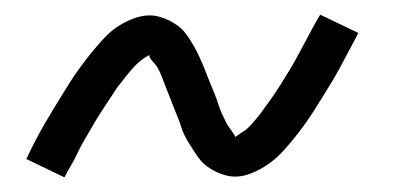

<svg xmlns="http://www.w3.org/2000/svg" viewBox="-20 -425 540 262"><path d="M68 -183 16 -208Q22 -221 28.5 -233.5Q35 -246 41.5 -257Q48 -268 54 -278Q60 -288 66 -297.5Q72 -307 77 -315Q82 -323 87.5 -330.5Q93 -338 98 -344.5Q103 -351 111 -360.5Q119 -370 126 -377Q133 -384 142.5 -390Q152 -396 163 -400Q174 -404 184 -404Q191 -404 198 -402Q205 -400 211 -397Q217 -394 222.5 -390Q228 -386 232 -381Q236 -376 239.5 -370.5Q243 -365 246 -359.5Q249 -354 252 -347.5Q255 -341 257.5 -335Q260 -329 262.5 -322.5Q265 -316 267.5 -310Q270 -304 273 -296.5Q276 -289 278 -282.5Q280 -276 283 -269.5Q286 -263 288.5 -258Q291 -253 296 -246.5Q301 -240 301 -238L308 -243Q315 -247 319 -251Q323 -255 328.5 -261.5Q334 -268 336.5 -271.5Q339 -275 341.5 -278.5Q344 -282 347 -286Q350 -290 353 -294.5Q356 -299 359 -303.5Q362 -308 365 -313Q368 -318 371.5 -323.5Q375 -329 378.5 -335Q382 -341 385.5 -347.5Q389 -354 392.5 -360.5Q396 -367 400 -374.5Q404 -382 408 -389.5Q412 -397 417 -405L469 -380Q462 -367 455.5 -354.5Q449 -342 443 -331Q437 -320 430.5 -309.5Q424 -299 418.5 -290Q413 -281 407.5 -272.5Q402 -264 397 -257Q392 -250 387 -243.5Q382 -237 374 -227.5Q366 -218 358.5 -211Q351 -204 341.5 -198Q332 -192 321.5 -188Q311 -184 301 -184Q294 -184 287 -186Q280 -188 274 -191Q268 -194 262.5 -198Q257 -202 253 -207Q249 -212 245.5 -217.5Q242 -223 238.5 -228.5Q235 -234 232 -240Q229 -246 227 -252.5Q225 -259 222.5 -265Q220 -271 217.5 -277.5Q215 -284 212 -291.5Q209 -299 206.5 -305.5Q204 -312 201.5 -318.5Q199 -325 196.5 -330Q194 -335 188.5 -341Q183 -347 184 -350L177 -346Q170 -341 166 -337Q162 -333 156.5 -326.5Q151 -320 148.5 -316.5Q146 -313 143 -309.5Q140 -306 137.5 -302Q135 -298 132 -293.5Q129 -289 126 -284.5Q123 -280 119.5 -274.5Q116 -269 112.5 -263.5Q109 -258 106 -252.5Q103 -247 99 -240.5Q95 -234 91.5 -227.5Q88 -221 84.5 -213.5Q81 -206 76.5 -198.5Q72 -191 68 -183Z"/></svg>

Font: Iosevka Term Curly Lt Obl
Style: Regular
Weight: 300
Italic angle: -9°
Designer: Belleve Invis
Foundry: Belleve Invis
Version: Version 32.3.0